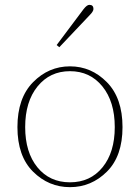

<svg xmlns="http://www.w3.org/2000/svg" viewBox="-20 -758 578 793"><path d="M84 -233Q84 -129 134.5 -67Q185 -5 269 -5Q353 -5 403.5 -67Q454 -129 454 -233Q454 -338 403 -401Q352 -464 269 -464Q186 -464 135 -401Q84 -338 84 -233ZM116.5 -418.5Q181 -484 269 -484Q357 -484 421.5 -418.5Q486 -353 486 -233Q486 -113 421.5 -49Q357 15 269 15Q181 15 116.5 -49Q52 -113 52 -233Q52 -353 116.5 -418.5ZM214 -572 325 -720Q339 -738 349 -738Q366 -738 366 -721Q366 -711 350 -695L225 -563Z"/></svg>

Font: TypoPRO Source Serif Pro
Style: Regular
Weight: 200
Designer: Frank Grießhammer
Foundry: Adobe Systems Incorporated
Version: Version 1.017;PS (version unavailable);hotconv 1.0.79;makeot